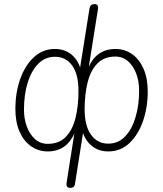

<svg xmlns="http://www.w3.org/2000/svg" viewBox="-20 -731 796 937"><path d="M322 186Q312 186 307.5 179.5Q303 173 305 161L349 -119H358Q337 -52 301.5 -22Q266 8 213 8Q168 8 132 -17Q96 -42 75.5 -88.5Q55 -135 55 -200Q55 -277 78 -343.5Q101 -410 144.5 -451Q188 -492 248 -492Q301 -492 336 -458.5Q371 -425 380 -364H365L417 -691Q419 -701 425 -706Q431 -711 441 -711Q451 -711 455.5 -705.5Q460 -700 458 -686L407 -365H398Q419 -433 455 -462.5Q491 -492 543 -492Q589 -492 624.5 -467Q660 -442 680.5 -395.5Q701 -349 701 -284Q701 -207 678 -140.5Q655 -74 612 -33Q569 8 508 8Q456 8 420.5 -25.5Q385 -59 376 -120L391 -119L346 166Q345 176 339 181Q333 186 322 186ZM213 -29Q269 -29 302 -64Q335 -99 349 -157.5Q363 -216 363 -286Q363 -369 332 -411.5Q301 -454 248 -454Q200 -454 166 -419Q132 -384 114.5 -325.5Q97 -267 97 -196Q97 -151 111 -113Q125 -75 151 -52Q177 -29 213 -29ZM508 -30Q557 -30 590.5 -65Q624 -100 641.5 -159Q659 -218 659 -288Q659 -334 645 -371.5Q631 -409 605 -432Q579 -455 543 -455Q487 -455 454 -420Q421 -385 407 -326.5Q393 -268 393 -198Q393 -116 424.5 -73Q456 -30 508 -30Z"/></svg>

Font: Nunito ExtraLight
Style: Italic
Weight: 200
Italic angle: -9°
Designer: Vernon Adams
Foundry: Vernon Adams
Version: Version 3.602